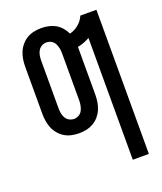

<svg xmlns="http://www.w3.org/2000/svg" viewBox="-138 -617 775 920"><g transform="rotate(-20 250.0 -156.5)"><path d="M379 215V-406Q365 -398 349 -392Q333 -386 317 -383V-140Q317 -121 314 -102Q311 -83 303.5 -65.5Q296 -48 283.5 -33.5Q271 -19 254.5 -9.5Q238 0 219.5 4Q201 8 182 8Q163 8 144 4Q125 0 109 -9.5Q93 -19 80.5 -33.5Q68 -48 60.5 -65.5Q53 -83 50 -102Q47 -121 47 -140V-380Q47 -399 50 -418Q53 -437 60.5 -454.5Q68 -472 80.5 -486.5Q93 -501 109 -510.5Q125 -520 144 -524Q163 -528 182 -528Q201 -528 219.5 -524Q238 -520 254 -511Q270 -502 282.5 -487.5Q295 -473 303 -456Q328 -462 348.5 -479Q369 -496 379 -520H461V215ZM182 -65Q195 -65 206.5 -71.5Q218 -78 224 -89.5Q230 -101 232.5 -114Q235 -127 235 -140V-380Q235 -393 232.5 -406Q230 -419 224 -430.5Q218 -442 206.5 -448.5Q195 -455 182 -455Q169 -455 157.5 -448.5Q146 -442 139.5 -430.5Q133 -419 131 -406Q129 -393 129 -380V-140Q129 -127 131 -114Q133 -101 139.5 -89.5Q146 -78 157.5 -71.5Q169 -65 182 -65Z"/></g></svg>

Font: Iosevka Medium
Style: Regular
Weight: 500
Monospace: yes
Designer: Belleve Invis
Foundry: Belleve Invis
Version: Version 32.5.0; ttfautohint (v1.8.4)